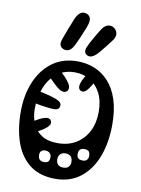

<svg xmlns="http://www.w3.org/2000/svg" viewBox="-108 -1088 859 1172"><g transform="rotate(10 322.0 -502.5)"><path d="M318 12Q221.5 12 160 -35.2Q98.5 -82.5 69.2 -165.5Q40 -248.5 40 -356Q40 -457 73.8 -539Q107.5 -621 172 -669.5Q236.5 -718 329 -718Q385.5 -718 435 -698Q484.5 -678 522.8 -636.2Q561 -594.5 582.5 -529.5Q604 -464.5 604 -374Q604 -262 570.8 -174.8Q537.5 -87.5 473.5 -37.8Q409.5 12 318 12ZM294 -205Q360.5 -205 408.8 -234.8Q457 -264.5 483 -316.5Q509 -368.5 509 -436Q509 -504.5 484.5 -552Q460 -599.5 418.2 -624.2Q376.5 -649 325 -649Q258.5 -649 213 -612.8Q167.5 -576.5 144.2 -517Q121 -457.5 121 -388Q121 -337.5 138.8 -296Q156.5 -254.5 194.8 -229.8Q233 -205 294 -205ZM462 -198Q445.5 -198 436.2 -189.5Q427 -181 427 -159Q427 -144 435.5 -135.5Q444 -127 465 -127Q481 -127 489.5 -136.5Q498 -146 498 -161Q498 -181.5 489.5 -189.8Q481 -198 462 -198ZM354 -152Q334.5 -152 322.2 -140.5Q310 -129 310 -107Q310 -88.5 320.5 -76.2Q331 -64 355 -64Q377 -64 387.5 -76.2Q398 -88.5 398 -104Q398 -129.5 386.2 -140.8Q374.5 -152 354 -152ZM228 -148Q214.5 -148 205.2 -140Q196 -132 196 -117Q196 -95.5 205.5 -86.2Q215 -77 233 -77Q251 -77 259 -85.5Q267 -94 267 -115Q267 -128.5 256.5 -138.2Q246 -148 228 -148ZM470 -644Q465.5 -636 461 -627.2Q456.5 -618.5 452 -610Q429 -568 412 -551.8Q395 -535.5 377 -545Q364.5 -552 364.5 -569.8Q364.5 -587.5 380 -618Q393 -641.5 399.2 -651.5Q405.5 -661.5 410 -669Q417 -680.5 429 -681.5Q441 -682.5 452 -677Q462.5 -672 468.5 -662.5Q474.5 -653 470 -644ZM230 -647Q239 -639 248.5 -630.5Q258 -622 267 -612Q300 -576 303.8 -557.2Q307.5 -538.5 297 -528Q286 -517 267.5 -521.2Q249 -525.5 219 -554Q201 -570.5 190.8 -581Q180.5 -591.5 172 -602Q166 -610.5 170 -622.2Q174 -634 182 -642Q191 -652 204.5 -655.2Q218 -658.5 230 -647ZM114 -501Q135 -496.5 155.5 -492.2Q176 -488 197 -482Q248 -468 261.5 -455.8Q275 -443.5 271 -427Q267.5 -410 249 -406.8Q230.5 -403.5 183 -410Q162 -413 140.5 -416.8Q119 -420.5 98 -425Q84.5 -428 80.5 -442Q76.5 -456 80 -470Q83 -484.5 92.2 -494Q101.5 -503.5 114 -501ZM101 -296Q106.5 -300 112.2 -303.2Q118 -306.5 123 -310Q160 -332.5 181.2 -340Q202.5 -347.5 213.2 -345Q224 -342.5 229 -335Q235 -326.5 233.2 -315.2Q231.5 -304 214.5 -288.5Q197.5 -273 158 -252Q151.5 -248.5 144.2 -244.8Q137 -241 130 -237Q118 -231 107.8 -236.2Q97.5 -241.5 92 -252Q87 -262.5 88 -275.5Q89 -288.5 101 -296ZM551 -522Q558.5 -523.5 564.2 -515.5Q570 -507.5 573 -496Q576 -482 574.5 -469Q573 -456 564 -455Q562 -455 559.8 -454.5Q557.5 -454 555 -454Q546 -453.5 540.2 -463.2Q534.5 -473 532 -485Q530.5 -498 533.8 -508.8Q537 -519.5 546 -521Q547.5 -521 548.5 -521.5Q549.5 -522 551 -522ZM533 -289Q535.5 -286 537.8 -283.5Q540 -281 542 -278Q547.5 -271.5 544.8 -264.5Q542 -257.5 536 -252Q530 -247.5 523 -246.2Q516 -245 512 -251Q509 -255.5 506 -259.5Q503 -263.5 500 -268Q494 -276.5 496.5 -283.5Q499 -290.5 505 -294Q511 -298 519 -297.2Q527 -296.5 533 -289ZM292 -806Q284 -791 272.5 -782Q261 -773 247 -773Q231.5 -773 219.2 -782.8Q207 -792.5 207 -808.5Q207 -815 208.8 -822Q210.5 -829 213 -837Q223.5 -866.5 237.5 -902.5Q251.5 -938.5 264 -969Q274 -992 286.8 -1004.5Q299.5 -1017 315.5 -1017Q333 -1017 345.5 -1006.5Q358 -996 358 -977.5Q358 -967 354.8 -955Q351.5 -943 347 -931Q332 -893.5 319.2 -863.8Q306.5 -834 292 -806ZM449 -795Q435.5 -779 421.8 -769.8Q408 -760.5 395 -760.5Q382.5 -760.5 372.8 -768.8Q363 -777 363 -790.5Q363 -800 367.5 -811.5Q372 -823 379 -837Q392.5 -862.5 408.8 -890.2Q425 -918 436 -935Q446 -950.5 458.8 -958.8Q471.5 -967 485 -967Q503.5 -967 518 -952.8Q532.5 -938.5 532.5 -919.5Q532.5 -901 518 -882Q505.5 -865 486.8 -841.2Q468 -817.5 449 -795Z"/></g></svg>

Font: Kablammo
Style: Regular
Weight: 400
Designer: Travis Kochel, Lizy Gershenzon, Daria Petrova, Ethan Cohen
Foundry: Vectro Type Foundry
Version: Version 1.002